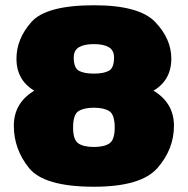

<svg xmlns="http://www.w3.org/2000/svg" viewBox="-20 -701 715 729"><path d="M337 8Q516 8 578.2 -63.5Q640.5 -135 640.5 -223.5Q640.5 -313 557.2 -360Q474 -407 337 -407Q200 -407 116.2 -360.2Q32.5 -313.5 32.5 -223.5Q32.5 -135 89.8 -63.5Q147 8 337 8ZM336.5 -143Q297 -143 277.2 -156.8Q257.5 -170.5 257.5 -216.5Q257.5 -266 278 -279Q298.5 -292 336.5 -292Q374.5 -292 395 -279Q415.5 -266 415.5 -216.5Q415.5 -170.5 395.8 -156.8Q376 -143 336.5 -143ZM337 -311.5Q476.5 -311.5 553.5 -351.5Q630.5 -391.5 630.5 -478.5Q630.5 -553 569.8 -617Q509 -681 337 -681Q155 -681 98.8 -617Q42.5 -553 42.5 -478.5Q42.5 -391 120 -351.2Q197.5 -311.5 337 -311.5ZM336.5 -421.5Q298.5 -421.5 279.2 -432.5Q260 -443.5 260 -482.5Q260 -510 279.8 -521.8Q299.5 -533.5 336.5 -533.5Q373.5 -533.5 393.2 -521.8Q413 -510 413 -482.5Q413 -443.5 393.8 -432.5Q374.5 -421.5 336.5 -421.5Z"/></svg>

Font: Anybody UltraCondensed Thin Black
Style: Regular
Weight: 900
Version: Version 1.111